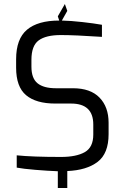

<svg xmlns="http://www.w3.org/2000/svg" viewBox="-20 -844 649 953"><path d="M519 -235V-178Q519 -82 464.5 -40.5Q410 1 314 5V89H267V6Q216 4 155.5 -1Q95 -6 63 -12V-73Q141 -65 283 -65Q359 -65 401 -89Q443 -113 443 -176V-226Q443 -330 333 -330H254Q159 -330 109.5 -371.5Q60 -413 60 -508V-550Q60 -651 114 -696.5Q168 -742 274 -742L267 -763L302 -824L314 -790L287 -742Q331 -741 389 -734.5Q447 -728 486 -721V-661Q351 -670 282 -670Q208 -670 172 -643.5Q136 -617 136 -547V-513Q136 -455 166.5 -430.5Q197 -406 257 -406H342Q429 -406 474 -359.5Q519 -313 519 -235Z"/></svg>

Font: Exo
Style: Regular
Weight: 400
Designer: Natanael Gama
Foundry: Natanael Gama
Version: Version 1.500; ttfautohint (v1.6)